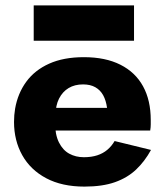

<svg xmlns="http://www.w3.org/2000/svg" viewBox="-20 -682 613 712"><path d="M117 -198H537Q539 -210 539 -220.5Q539 -231 539 -237Q539 -310 510.5 -362Q482 -414 426.5 -442Q371 -470 291 -470Q216 -470 162.5 -446Q109 -422 77.5 -379Q46 -336 36 -279Q34 -267 33 -255Q32 -243 32 -230Q32 -161 62.5 -106.5Q93 -52 151.5 -21Q210 10 293 10Q360 10 406.5 -6.5Q453 -23 485 -53.5Q517 -84 540 -126L405 -159Q394 -140 378 -126.5Q362 -113 340.5 -106Q319 -99 291 -99Q261 -99 237 -112Q213 -125 198.5 -154Q184 -183 184 -230L186 -254Q186 -291 199 -316.5Q212 -342 234.5 -355.5Q257 -369 288 -369Q315 -369 333.5 -358.5Q352 -348 362.5 -329Q373 -310 377 -282H117ZM105 -531H477V-662H105Z"/></svg>

Font: Glinicke Jost Bold
Style: Bold
Weight: 700
Version: Version 3.710